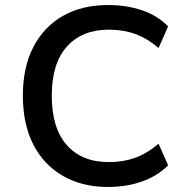

<svg xmlns="http://www.w3.org/2000/svg" viewBox="-20 -734 747 764"><path d="M410 10Q307 10 230.5 -34Q154 -78 112.5 -159Q71 -240 71 -353Q71 -466 112.5 -546.5Q154 -627 230 -670.5Q306 -714 410 -714Q484 -714 545.5 -693Q607 -672 649 -629L611 -543Q565 -582 517.5 -599Q470 -616 413 -616Q307 -616 246.5 -549Q186 -482 186 -353Q186 -224 246 -156.5Q306 -89 413 -89Q470 -89 517.5 -106Q565 -123 611 -162L649 -76Q607 -34 545.5 -12Q484 10 410 10Z"/></svg>

Font: Nunito Sans 8pt SemiBold
Style: Regular
Weight: 600
Version: Version 3.101;gftools[0.9.27]